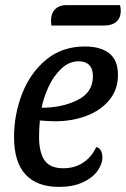

<svg xmlns="http://www.w3.org/2000/svg" viewBox="-20 -712 493 752"><path d="M442 -418Q442 -361 408 -320Q374 -279 318 -258Q262 -237 196 -237Q178 -237 136 -240Q133 -204 133 -176Q133 -115 154.5 -84Q176 -53 228 -53Q272 -53 305 -74.5Q338 -96 357 -136Q369 -134 375 -122.5Q381 -111 381 -97Q381 -69 361.5 -42Q342 -15 303.5 2.5Q265 20 211 20Q125 20 80 -28.5Q35 -77 35 -175Q35 -263 66.5 -344.5Q98 -426 160.5 -478Q223 -530 313 -530Q373 -530 407.5 -503.5Q442 -477 442 -418ZM143 -290Q223 -290 283.5 -320Q344 -350 344 -413Q344 -442 329.5 -457Q315 -472 289 -472Q250 -472 219 -442Q188 -412 169 -369.5Q150 -327 143 -290ZM453 -669Q453 -643 436.5 -627.5Q420 -612 387 -612H181Q180 -620 180 -635Q181 -662 197 -677Q213 -692 239 -692H450Q453 -682 453 -669Z"/></svg>

Font: Sansita Light Italic
Style: Regular
Weight: 300
Italic angle: -11°
Designer: Pablo Cosgaya
Foundry: Omnibus-Type
Version: Version 1.006